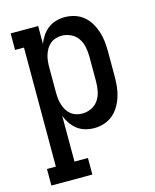

<svg xmlns="http://www.w3.org/2000/svg" viewBox="-112 -605 724 896"><g transform="rotate(-15 250.0 -156.5)"><path d="M24 215V135H67V-440H24V-520H157V-433Q164 -453 176.5 -471.5Q189 -490 206 -503Q223 -516 244 -522Q265 -528 287 -528Q312 -528 335.5 -520.5Q359 -513 377.5 -497.5Q396 -482 408.5 -461Q421 -440 428.5 -416.5Q436 -393 438.5 -368.5Q441 -344 441 -320V-200Q441 -176 438.5 -151.5Q436 -127 428.5 -103.5Q421 -80 408.5 -59Q396 -38 377.5 -22.5Q359 -7 335.5 0.5Q312 8 287 8Q265 8 244 2Q223 -4 206 -17Q189 -30 176.5 -48.5Q164 -67 157 -87V135H222V215ZM251 -72Q274 -72 295.5 -82.5Q317 -93 329.5 -112Q342 -131 346.5 -154Q351 -177 351 -200V-320Q351 -343 346.5 -366Q342 -389 329.5 -408Q317 -427 295.5 -437.5Q274 -448 251 -448Q236 -448 221.5 -443.5Q207 -439 195.5 -429.5Q184 -420 176.5 -407Q169 -394 164.5 -379.5Q160 -365 158.5 -350Q157 -335 157 -320V-200Q157 -185 158.5 -170Q160 -155 164.5 -140.5Q169 -126 176.5 -113Q184 -100 195.5 -90.5Q207 -81 221.5 -76.5Q236 -72 251 -72Z"/></g></svg>

Font: Iosevka Curly Slab Medium
Style: Regular
Weight: 500
Monospace: yes
Designer: Belleve Invis
Foundry: Belleve Invis
Version: Version 22.1.2; ttfautohint (v1.8.4)